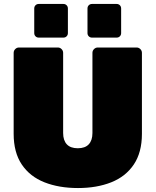

<svg xmlns="http://www.w3.org/2000/svg" viewBox="-20 -940 786 970"><path d="M374 10Q278 10 204.5 -19Q131 -48 90 -109Q49 -170 49 -264V-673Q49 -684 57 -692Q65 -700 76 -700H272Q283 -700 291 -692Q299 -684 299 -673V-268Q299 -231 317.5 -211Q336 -191 373 -191Q410 -191 428.5 -211Q447 -231 447 -268V-673Q447 -684 455 -692Q463 -700 474 -700H670Q681 -700 689 -692Q697 -684 697 -673V-264Q697 -170 656 -109Q615 -48 542 -19Q469 10 374 10ZM445 -750Q435 -750 428.5 -756.5Q422 -763 422 -773V-897Q422 -907 428.5 -913.5Q435 -920 445 -920H569Q579 -920 585.5 -913.5Q592 -907 592 -897V-773Q592 -763 585.5 -756.5Q579 -750 569 -750ZM176 -750Q166 -750 159.5 -756.5Q153 -763 153 -773V-897Q153 -907 159.5 -913.5Q166 -920 176 -920H300Q310 -920 316.5 -913.5Q323 -907 323 -897V-773Q323 -763 316.5 -756.5Q310 -750 300 -750Z"/></svg>

Font: Rubik Light Black
Style: Regular
Weight: 900
Version: Version 2.104